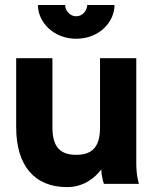

<svg xmlns="http://www.w3.org/2000/svg" viewBox="-20 -743 616 776"><path d="M288.1 -586.4C380.9 -586.4 442.9 -654.3 442.9 -722.7H332.5C332.5 -702.1 314.9 -677.2 288.1 -677.2C261.2 -677.2 243.2 -702.1 243.2 -722.7H133.3C133.3 -654.3 195.3 -586.4 288.1 -586.4ZM191.9 -507.8H45.4V-228.5C45.4 -72.3 120.6 13.2 250.5 13.2C319.3 13.2 364.3 -24.9 389.6 -58.6C389.6 -29.3 399.9 0 399.9 0H541.5C541.5 0 530.8 -32.2 530.8 -82V-507.8H384.3V-228.5C384.3 -157.2 359.9 -117.2 288.1 -117.2C216.3 -117.2 191.9 -157.2 191.9 -228.5Z"/></svg>

Font: Giphurs ExtraBold
Style: Regular
Weight: 800
Version: Version 1.000